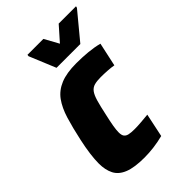

<svg xmlns="http://www.w3.org/2000/svg" viewBox="-214 -787 878 878"><g transform="rotate(-45 225.5 -347.5)"><path d="M184 8Q119 8 82.5 -6.5Q46 -21 31 -50Q16 -79 16 -121Q16 -147 20.5 -181.5Q25 -216 34 -257Q48 -322 63 -371Q78 -420 101.5 -452.5Q125 -485 165 -501.5Q205 -518 267 -518Q307 -518 343 -514.5Q379 -511 409 -503L384 -388Q368 -391 345 -392.5Q322 -394 302 -394Q277 -394 260.5 -389.5Q244 -385 233.5 -371Q223 -357 215 -329.5Q207 -302 197 -255Q189 -220 185 -196.5Q181 -173 181 -157Q181 -139 187.5 -130.5Q194 -122 207.5 -119Q221 -116 244 -116Q263 -116 287 -118Q311 -120 331 -122L307 -8Q276 0 244.5 4Q213 8 184 8ZM189 -567 136 -695 137 -703H240L278 -634L339 -703H451L449 -695L343 -567Z"/></g></svg>

Font: Saira SemiCondensed ExtraBold
Style: Italic
Weight: 800
Width: 4
Italic angle: -12°
Designer: Hector Gatti with collaboration of the Omnibus-Type team
Foundry: Omnibus-Type
Version: Version 1.101